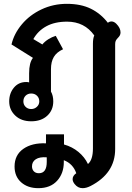

<svg xmlns="http://www.w3.org/2000/svg" viewBox="-20 -623 691 1002"><path d="M56 246Q56 186 101.5 154Q147 122 220 125V78H314V131Q357 143 389.5 170Q422 197 439 233Q465 211 465 152V-395Q465 -423 472 -438Q421 -510 330 -510Q266 -510 222 -486Q178 -462 154 -419L201 -391Q213 -406 232 -418Q251 -430 271 -436L309 -366Q276 -351 261 -326Q246 -301 246 -262V-145Q258 -124 258 -94Q258 -48 226.5 -19Q195 10 143 10Q91 10 59.5 -20Q28 -50 28 -94Q28 -136 52.5 -165.5Q77 -195 117 -195Q126 -195 132 -193V-241Q132 -296 152 -321L40 -391Q53 -447 94 -496Q135 -545 196.5 -574Q258 -603 329 -603Q402 -603 454 -577.5Q506 -552 543 -504Q551 -511 562 -511Q575 -511 587 -499Q609 -477 609 -454Q609 -445 605.5 -438.5Q602 -432 596 -426Q589 -419 585 -412Q581 -405 581 -393V155Q581 282 452 348Q430 359 411 359Q386 359 369 337Q359 324 359 312Q359 294 378 281Q370 257 353.5 239.5Q337 222 313 213V223Q313 282 278 320.5Q243 359 180 359Q125 359 90.5 328.5Q56 298 56 246ZM185 -94Q185 -112 173 -123.5Q161 -135 143 -135Q125 -135 113.5 -123.5Q102 -112 102 -94Q102 -77 113.5 -65.5Q125 -54 143 -54Q160 -54 172.5 -65.5Q185 -77 185 -94ZM224 222V198Q187 195 167 208Q147 221 147 245Q147 261 156.5 271Q166 281 183 281Q224 281 224 222Z"/></svg>

Font: Niramit SemiBold
Style: Regular
Weight: 600
Designer: Katatrad Aksorn Co.,Ltd.
Foundry: Cadson Demak Co.,Ltd.
Version: Version 1.001; ttfautohint (v1.6)